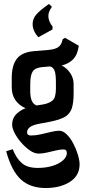

<svg xmlns="http://www.w3.org/2000/svg" viewBox="-20 -753 441 965"><path d="M209 192Q132 192 85 149Q38 106 11 7L44 -3Q62 43 90 67Q118 91 170 91Q210 91 243 81Q276 71 296 53.5Q316 36 316 16Q316 -2 299 -2Q284 -2 262 3Q240 8 217 13.5Q194 19 174 19Q153 19 130 3Q107 -13 86.5 -36.5Q66 -60 53.5 -84.5Q41 -109 41 -126Q41 -158 60.5 -178Q80 -198 108 -209Q39 -241 39 -315V-362Q39 -424 64.5 -457.5Q90 -491 152 -496L223 -502Q258 -505 274 -517Q290 -529 295 -556L307 -563L376 -523Q370 -478 347.5 -455Q325 -432 290 -424Q317 -410 333.5 -385Q350 -360 350 -330V-283Q350 -237 341 -209Q332 -181 306.5 -166Q281 -151 231 -141L188 -133Q146 -126 131 -114.5Q116 -103 116 -88Q116 -72 136 -72Q159 -72 185.5 -78Q212 -84 236.5 -90Q261 -96 277 -96Q297 -96 315.5 -77.5Q334 -59 348.5 -31.5Q363 -4 371.5 24.5Q380 53 380 73Q380 130 331.5 161Q283 192 209 192ZM132 -293Q132 -266 139.5 -247.5Q147 -229 164 -223L196 -228Q225 -233 243 -247Q261 -261 261 -307V-340Q261 -381 254 -398.5Q247 -416 231 -419L194 -416Q157 -413 144.5 -394Q132 -375 132 -330ZM173 -566Q144 -597 144 -632Q144 -658 161.5 -679Q179 -700 226 -733L241 -719Q223 -694 223 -673Q223 -646 244 -620V-605Z"/></svg>

Font: Jaini Purva
Style: Regular
Weight: 400
Designer: Maithili Shingre, Girish Dalvi (Devanagari), Taresh Vohra (Latin)
Foundry: Ek Type
Version: Version 2.000; ttfautohint (v1.8.4.7-5d5b)